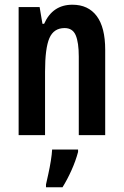

<svg xmlns="http://www.w3.org/2000/svg" viewBox="-20 -573 524 814"><path d="M287 -553Q354 -553 390 -505Q426 -457 426 -362V0H314V-333Q314 -393 301 -423.5Q288 -454 254 -454Q208 -454 189.5 -411.5Q171 -369 171 -269V0H59V-543H148L160 -472H167Q203 -553 287 -553ZM311 71Q301 109 283 149Q265 189 245 221H175V209Q179 191 185 164Q191 137 195.5 109Q200 81 201 61H311Z"/></svg>

Font: Noto Sans Thai Looped ExtraCondensed SemiBold
Style: Regular
Weight: 600
Width: 2
Designer: Sasikarn Vongin, Ben Mitchell
Foundry: The Fontpad Ltd
Version: Version 1.001; ttfautohint (v1.8.4.7-5d5b)